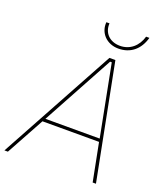

<svg xmlns="http://www.w3.org/2000/svg" viewBox="-189 -989 933 1094"><g transform="rotate(20 277.0 -442.5)"><path d="M-31 0H-10L116 -230H459L504 0H524L387 -700H351ZM380 -767C452 -767 505 -809 526 -885H506C489 -825 444 -785 383 -785C319 -785 280 -828 284 -885H265C259 -820 308 -767 380 -767ZM127 -249 362 -681H372L456 -249Z"/></g></svg>

Font: Fixel Text 20240404 Thin
Style: Italic
Weight: 100
Width: 4
Italic angle: -10°
Designer: AlfaBravo + MacPaw
Foundry: Kyrylo Tkachov, Marchela Mozhyna, Serhii Makarenko, Maria Weinstein, Zakhar Kryvoshyya
Version: Version 1.211;Glyphs 3.2 (3225)